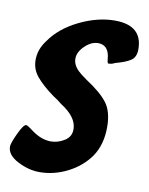

<svg xmlns="http://www.w3.org/2000/svg" viewBox="-74 -619 528 680"><g transform="rotate(10 190.0 -279.5)"><path d="M40 -148Q41 -147 43 -147L50 -143Q59 -137 71 -128Q103 -106 135 -106Q160 -106 183.5 -120.5Q207 -135 207 -162Q207 -206 148 -243Q134 -255 116 -266Q75 -296 53.5 -322Q32 -348 32 -381Q32 -419 57 -452Q92 -503 157.5 -535Q223 -567 285 -567Q384 -567 384 -481Q384 -453 366.5 -441Q349 -429 311 -419Q301 -413 287 -413L286 -414V-416L284 -418V-423Q284 -425 283 -426V-429L282 -435V-438Q275 -478 240 -478Q216 -478 193 -456Q170 -434 170 -410Q170 -384 197 -362Q201 -358 210.5 -351.5Q220 -345 222 -343Q276 -308 299.5 -277Q323 -246 323 -190Q323 -127 293 -83Q263 -41 214.5 -16.5Q166 8 114 8Q75 8 35.5 -12.5Q-4 -33 -4 -63Q-4 -75 13 -111.5Q30 -148 40 -148Z"/></g></svg>

Font: Bangerz Fix
Style: Regular
Weight: 400
Designer: vernon adams
Foundry: Vernon Adams
Version: Version 2.10;December 28, 2023;FontCreator 13.0.0.2683 64-bi